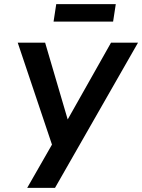

<svg xmlns="http://www.w3.org/2000/svg" viewBox="-20 -912 690 932"><path d="M112 0 246 -234 237 -196 66 -705H199L311 -324H304L519 -705H650L247 0ZM240 -807 253 -892H542L529 -807Z"/></svg>

Font: Nunito Sans 7pt Condensed
Style: Bold Italic
Weight: 700
Width: 3
Italic angle: -9°
Designer: Vernon Adams
Foundry: Vernon Adams
Version: Version 3.101;gftools[0.9.27]